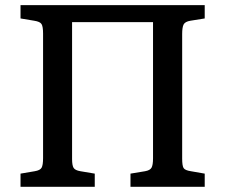

<svg xmlns="http://www.w3.org/2000/svg" viewBox="-20 -720 868 740"><path d="M59.1 0V-50.8L113.8 -60.1Q134.8 -63.5 140.4 -73.7Q146 -84 146 -110.8V-590.8Q146 -617.7 140.1 -627.2Q134.3 -636.7 111.8 -640.1L59.1 -648.9V-700.2H769V-648.9L713.9 -640.1Q693.4 -636.7 687.7 -625.7Q682.1 -614.7 682.1 -588.9V-108.9Q682.1 -81.5 687.5 -72.5Q692.9 -63.5 715.8 -60.1L769 -50.8V0H482.9V-50.8L539.1 -60.1Q558.6 -63.5 564.2 -74Q569.8 -84.5 569.8 -109.9V-634.8H257.8V-106.9Q257.8 -82.5 263.7 -73Q269.5 -63.5 290 -60.1L345.2 -50.8V0Z"/></svg>

Font: Literata Book Medium
Style: Regular
Weight: 500
Designer: Latin by Veronika Burian and Jose Scaglione. Greek by Irene Vlachou. Cyrillic by Vera Evstafieva
Foundry: TypeTogether
Version: Version 2.003;PS 002.003;hotconv 1.0.88;makeotf.lib2.5.64775